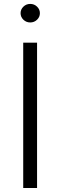

<svg xmlns="http://www.w3.org/2000/svg" viewBox="-20 -941 302 961"><path d="M165.5 -727.5V0H96.2V-727.5ZM131.3 -828.6Q111.3 -828.6 97.2 -842.3Q83 -856 83 -875Q83 -894 97.2 -907.7Q111.3 -921.4 131.3 -921.4Q151.4 -921.4 165.5 -907.7Q179.7 -894 179.7 -875Q179.7 -856 165.5 -842.3Q151.4 -828.6 131.3 -828.6Z"/></svg>

Font: Inter Light
Style: Regular
Weight: 300
Designer: Rasmus Andersson
Foundry: rsms
Version: Version 4.000;git-a52131595